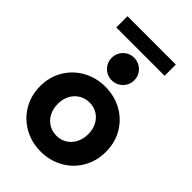

<svg xmlns="http://www.w3.org/2000/svg" viewBox="-269 -1022 1133 1133"><g transform="rotate(45 298.0 -455.5)"><path d="M23.4 -263.7Q23.4 -341.3 60.3 -402.8Q97.2 -464.4 159.9 -498.8Q222.7 -533.2 297.9 -533.2Q374.5 -533.2 437 -498.8Q499.5 -464.4 535.9 -402.8Q572.3 -341.3 572.3 -263.7Q572.3 -185.5 535.9 -123.5Q499.5 -61.5 436.8 -26.9Q374 7.8 297.9 7.8Q222.7 7.8 159.9 -26.9Q97.2 -61.5 60.3 -123.5Q23.4 -185.5 23.4 -263.7ZM424.8 -263.7Q424.8 -303.2 408.7 -334.5Q392.6 -365.7 364 -383.5Q335.4 -401.4 298.8 -401.4Q262.7 -401.4 233.4 -383.8Q204.1 -366.2 187.5 -335Q170.9 -303.7 170.9 -263.7Q170.9 -222.7 187.5 -190.9Q204.1 -159.2 233.2 -141.6Q262.2 -124 297.9 -124Q334 -124 362.8 -141.6Q391.6 -159.2 408.2 -190.9Q424.8 -222.7 424.8 -263.7ZM203.6 -679.7Q203.6 -706.1 216.1 -727.5Q228.5 -749 250 -761.7Q271.5 -774.4 297.4 -774.4Q323.2 -774.4 345 -761.7Q366.7 -749 379.4 -727.5Q392.1 -706.1 392.1 -679.7Q392.1 -654.3 379.4 -632.8Q366.7 -611.3 345 -598.6Q323.2 -585.9 297.4 -585.9Q271.5 -585.9 250 -598.6Q228.5 -611.3 216.1 -632.8Q203.6 -654.3 203.6 -679.7ZM96.2 -919.4H499.5V-825.7H96.2Z"/></g></svg>

Font: Reddit Sans Fudge ExtraBold
Style: Regular
Weight: 800
Designer: Stephen Hutchings
Foundry: Reddit
Version: Version 1.011